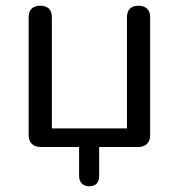

<svg xmlns="http://www.w3.org/2000/svg" viewBox="-20 -513 624 670"><path d="M291 137Q275 137 265.5 127.5Q256 118 256 100V0H122Q102 0 91 -11Q80 -22 80 -42V-452Q80 -473 90.5 -483Q101 -493 121 -493Q140 -493 150.5 -483Q161 -473 161 -452V-65H423V-452Q423 -473 433.5 -483Q444 -493 463 -493Q482 -493 493 -483Q504 -473 504 -452V-42Q504 -22 493 -11Q482 0 461 0H326V100Q326 137 291 137Z"/></svg>

Font: Nunito
Style: Regular
Weight: 400
Designer: Vernon Adams
Foundry: Vernon Adams
Version: Version 3.602